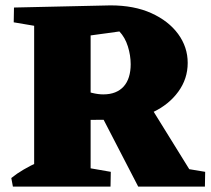

<svg xmlns="http://www.w3.org/2000/svg" viewBox="-20 -694 786 714"><path d="M290 -248 277 -365Q300 -354 322.5 -348.5Q345 -343 364 -343Q389 -343 408 -350.5Q427 -358 440 -372.5Q453 -387 459.5 -408Q466 -429 466 -455Q466 -488 455.5 -521.5Q445 -555 424 -577L308 -561L32 -666L391 -674Q479 -674 543 -645Q607 -616 642.5 -567.5Q678 -519 678 -460Q678 -401 643 -353Q608 -305 549 -277Q490 -249 416 -249ZM28 0 22 -32Q43 -49 68 -63.5Q93 -78 121 -91L122 0ZM251 0 254 -79 392 -55 391 0ZM107 0V-666H317V0ZM602 0 605 -78 743 -55 742 0ZM161 -589 31 -611 32 -666H163ZM494 0 345 -288 540 -297 724 0Z"/></svg>

Font: Eczar ExtraBold
Style: Regular
Weight: 800
Designer: Vaibhav Singh
Foundry: Rosetta Type Foundry
Version: Version 2.000